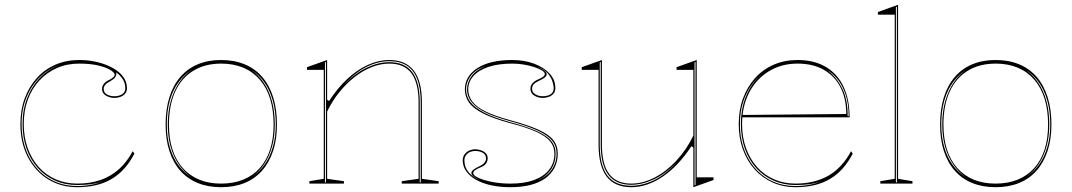

<svg xmlns="http://www.w3.org/2000/svg" viewBox="-20 -765 4466 800"><path d="M302 15Q233 15 179.5 -18.5Q126 -52 95.5 -111.5Q65 -171 65 -248Q65 -307 83 -355.5Q101 -404 133.5 -440Q166 -476 211 -495.5Q256 -515 310 -515Q349 -515 384.5 -506.5Q420 -498 448.5 -482.5Q477 -467 493 -445.5Q509 -424 509 -398Q509 -384 501.5 -375Q494 -366 482 -361.5Q470 -357 457 -357Q438 -357 421.5 -366.5Q405 -376 405 -395Q405 -406 413 -416Q421 -426 437 -433Q458 -445 458 -453Q458 -462 440.5 -473Q423 -484 390 -492Q357 -500 310 -500Q259 -500 217 -481.5Q175 -463 144 -429.5Q113 -396 96 -350Q79 -304 79 -248Q79 -193 95.5 -147.5Q112 -102 141.5 -69Q171 -36 212 -18Q253 0 302 0Q356 0 399 -15Q442 -30 475.5 -60Q509 -90 533 -135L540 -125Q522 -90 498.5 -63.5Q475 -37 445.5 -19.5Q416 -2 380 6.5Q344 15 302 15ZM464 -464 465 -460Q465 -450 459.5 -442.5Q454 -435 440 -427Q412 -413 412 -395Q412 -379 425.5 -371.5Q439 -364 457 -364Q475 -364 488.5 -372Q502 -380 502 -398Q502 -408 499.5 -417Q497 -426 492 -434Q487 -442 480 -449.5Q473 -457 464 -464ZM70 -248Q70 -173 99.5 -114.5Q129 -56 181.5 -23Q234 10 302 10Q335 10 364 4Q393 -2 413 -12Q394 -3 365.5 1.5Q337 6 302 6Q251 6 209.5 -12.5Q168 -31 137.5 -65Q107 -99 90.5 -145.5Q74 -192 74 -248Q74 -308 93.5 -357.5Q113 -407 148 -442.5Q183 -478 230 -495Q182 -479 146 -443.5Q110 -408 90 -358.5Q70 -309 70 -248Z M901 -515Q956 -515 999.5 -497Q1043 -479 1073 -444Q1103 -409 1118.5 -359Q1134 -309 1134 -246Q1134 -185 1118 -136.5Q1102 -88 1072 -54Q1042 -20 999 -2.5Q956 15 901 15Q847 15 804 -2.5Q761 -20 731 -54Q701 -88 685.5 -136.5Q670 -185 670 -246Q670 -309 685.5 -359Q701 -409 731 -444Q761 -479 804 -497Q847 -515 901 -515ZM902 -500Q834 -500 785 -470Q736 -440 710 -383Q684 -326 684 -246Q684 -188 698.5 -142.5Q713 -97 741.5 -65Q770 -33 810 -16.5Q850 0 901 0Q953 0 993.5 -16.5Q1034 -33 1062.5 -65Q1091 -97 1105.5 -142.5Q1120 -188 1120 -246Q1120 -306 1105.5 -353Q1091 -400 1062.5 -433Q1034 -466 993.5 -483Q953 -500 902 -500ZM675 -246Q675 -194 687.5 -151.5Q700 -109 722.5 -78Q745 -47 776 -27Q747 -48 725 -79.5Q703 -111 691 -153Q679 -195 679 -246Q679 -301 692 -345.5Q705 -390 728 -423Q751 -456 782 -476Q750 -457 725.5 -424.5Q701 -392 688 -347.5Q675 -303 675 -246ZM1129 -246Q1129 -302 1116.5 -346Q1104 -390 1081 -422.5Q1058 -455 1026 -474Q1056 -454 1078.5 -421Q1101 -388 1113 -344Q1125 -300 1125 -246Q1125 -196 1113.5 -154.5Q1102 -113 1081 -81.5Q1060 -50 1031 -29Q1061 -49 1083 -80Q1105 -111 1117 -153Q1129 -195 1129 -246Z M1808 -10V0H1654V-10L1724 -20V-338Q1724 -420 1694 -460Q1664 -500 1602 -500Q1566 -500 1529 -485.5Q1492 -471 1457.5 -444Q1423 -417 1393.5 -380.5Q1364 -344 1343 -300V-20L1413 -10V0H1269V-10L1329 -20V-474H1259V-485L1343 -515V-350L1351 -344Q1387 -399 1428 -437Q1469 -475 1513.5 -495Q1558 -515 1602 -515Q1636 -515 1661.5 -504Q1687 -493 1704 -471Q1721 -449 1729.5 -416Q1738 -383 1738 -338V-20ZM1334 -5H1338V-507L1334 -505ZM1729 -5H1733V-338Q1733 -397 1718.5 -435Q1704 -473 1675 -491.5Q1646 -510 1602 -510Q1556 -510 1508.5 -487Q1461 -464 1414 -413Q1461 -461 1509 -483.5Q1557 -506 1602 -506Q1667 -506 1698 -464Q1729 -422 1729 -338Z M2107 15Q2063 15 2026.5 7Q1990 -1 1963.5 -16Q1937 -31 1922.5 -51.5Q1908 -72 1908 -97Q1908 -111 1915.5 -121.5Q1923 -132 1935 -137.5Q1947 -143 1960 -143Q1973 -143 1985 -138.5Q1997 -134 2004.5 -126Q2012 -118 2012 -105Q2012 -93 2005 -83.5Q1998 -74 1985 -69Q1966 -61 1959 -55.5Q1952 -50 1952 -43Q1952 -34 1973.5 -24Q1995 -14 2030.5 -7Q2066 0 2107 0Q2165 0 2205.5 -15Q2246 -30 2268 -58Q2290 -86 2290 -125Q2290 -154 2272.5 -175.5Q2255 -197 2215 -215.5Q2175 -234 2105 -252Q2035 -271 1993.5 -292Q1952 -313 1934.5 -337.5Q1917 -362 1917 -392Q1917 -448 1969.5 -481.5Q2022 -515 2115 -515Q2164 -515 2204.5 -500Q2245 -485 2269.5 -459Q2294 -433 2294 -398Q2294 -384 2286.5 -375Q2279 -366 2267 -361.5Q2255 -357 2242 -357Q2232 -357 2223 -359.5Q2214 -362 2206.5 -366.5Q2199 -371 2194.5 -378.5Q2190 -386 2190 -395Q2190 -420 2222 -434Q2238 -441 2244 -446Q2250 -451 2250 -457Q2250 -464 2238 -471.5Q2226 -479 2206 -485.5Q2186 -492 2162.5 -496Q2139 -500 2115 -500Q2057 -500 2016 -486.5Q1975 -473 1953 -448.5Q1931 -424 1931 -392Q1931 -366 1947.5 -343Q1964 -320 2002.5 -301Q2041 -282 2107 -264Q2181 -244 2224 -224.5Q2267 -205 2285.5 -181.5Q2304 -158 2304 -125Q2304 -92 2290.5 -66Q2277 -40 2252 -22Q2227 -4 2190.5 5.5Q2154 15 2107 15ZM1980 -14Q1961 -24 1952.5 -30.5Q1944 -37 1944 -44Q1944 -52 1954 -59Q1964 -66 1977 -72Q1992 -79 1998.5 -87Q2005 -95 2005 -105Q2005 -121 1991.5 -128.5Q1978 -136 1960 -136Q1948 -136 1938 -131.5Q1928 -127 1921.5 -118Q1915 -109 1915 -97Q1915 -69 1931.5 -48.5Q1948 -28 1980 -14ZM2222 -14Q2247 -25 2264 -41Q2281 -57 2290 -78Q2299 -99 2299 -125Q2299 -156 2281 -178.5Q2263 -201 2221 -220.5Q2179 -240 2106 -260Q2055 -274 2020.5 -288.5Q1986 -303 1965.5 -319.5Q1945 -336 1935.5 -354Q1926 -372 1926 -392Q1926 -422 1945 -448Q1964 -474 2004 -490Q1962 -476 1942 -449.5Q1922 -423 1922 -392Q1922 -364 1939.5 -340.5Q1957 -317 1997 -296Q2037 -275 2106 -256Q2177 -237 2218.5 -218Q2260 -199 2277.5 -177Q2295 -155 2295 -125Q2295 -87 2276 -59Q2257 -31 2222 -14ZM2242 -364Q2254 -364 2264.5 -367.5Q2275 -371 2281 -378.5Q2287 -386 2287 -398Q2287 -410 2281.5 -426.5Q2276 -443 2262 -459.5Q2248 -476 2222 -486Q2242 -476 2250 -469.5Q2258 -463 2258 -456Q2258 -448 2248.5 -441Q2239 -434 2225 -428Q2210 -421 2203.5 -413.5Q2197 -406 2197 -395Q2197 -385 2203.5 -378Q2210 -371 2220 -367.5Q2230 -364 2242 -364Z M2610 15Q2542 15 2508 -29Q2474 -73 2474 -162V-474H2404V-485L2488 -515V-162Q2488 -80 2518.5 -40Q2549 0 2610 0Q2659 0 2708 -25.5Q2757 -51 2799 -96.5Q2841 -142 2869 -200V-474H2799V-485L2883 -515V-26H2953V-15L2869 15V-150L2861 -156Q2807 -74 2742 -29.5Q2677 15 2610 15ZM2878 -507 2874 -505V7L2878 5ZM2483 -507 2479 -505V-163Q2479 -75 2511.5 -33Q2544 9 2610 9Q2656 9 2703.5 -13.5Q2751 -36 2798 -87Q2751 -39 2703 -17Q2655 5 2610 5Q2546 5 2514.5 -37Q2483 -79 2483 -163Z M3303 -515Q3372 -515 3420.5 -486.5Q3469 -458 3494.5 -404.5Q3520 -351 3520 -276H3072V-286L3506 -290Q3506 -355 3481.5 -402Q3457 -449 3412 -474.5Q3367 -500 3303 -500Q3236 -500 3183.5 -468Q3131 -436 3101.5 -379Q3072 -322 3072 -248Q3072 -193 3088.5 -147.5Q3105 -102 3134.5 -69Q3164 -36 3205 -18Q3246 0 3295 0Q3335 0 3369.5 -8.5Q3404 -17 3432.5 -33.5Q3461 -50 3484.5 -75.5Q3508 -101 3526 -135L3533 -125Q3515 -90 3491.5 -63.5Q3468 -37 3438.5 -19.5Q3409 -2 3373 6.5Q3337 15 3295 15Q3243 15 3199.5 -4.5Q3156 -24 3124.5 -59Q3093 -94 3075.5 -142Q3058 -190 3058 -248Q3058 -307 3076 -355.5Q3094 -404 3126.5 -440Q3159 -476 3204 -495.5Q3249 -515 3303 -515ZM3063 -248Q3063 -173 3092.5 -114.5Q3122 -56 3174 -23Q3226 10 3295 10Q3328 10 3357 4Q3386 -2 3406 -12Q3387 -3 3358.5 1.5Q3330 6 3295 6Q3245 6 3203 -12.5Q3161 -31 3130.5 -65Q3100 -99 3083.5 -145.5Q3067 -192 3067 -248Q3067 -325 3098 -385Q3129 -445 3183 -476Q3146 -455 3119 -421Q3092 -387 3077.5 -343.5Q3063 -300 3063 -248ZM3512 -281H3516Q3516 -331 3504 -368.5Q3492 -406 3471.5 -432.5Q3451 -459 3423 -476Q3462 -448 3487 -401Q3512 -354 3512 -281Z M3722 -20 3782 -10V0H3648V-10L3708 -20V-704H3638V-715L3722 -745ZM3713 -5H3717V-737L3713 -735Z M4128 -515Q4183 -515 4226.5 -497Q4270 -479 4300 -444Q4330 -409 4345.5 -359Q4361 -309 4361 -246Q4361 -185 4345 -136.5Q4329 -88 4299 -54Q4269 -20 4226 -2.5Q4183 15 4128 15Q4074 15 4031 -2.5Q3988 -20 3958 -54Q3928 -88 3912.5 -136.5Q3897 -185 3897 -246Q3897 -309 3912.5 -359Q3928 -409 3958 -444Q3988 -479 4031 -497Q4074 -515 4128 -515ZM4129 -500Q4061 -500 4012 -470Q3963 -440 3937 -383Q3911 -326 3911 -246Q3911 -188 3925.5 -142.5Q3940 -97 3968.5 -65Q3997 -33 4037 -16.5Q4077 0 4128 0Q4180 0 4220.5 -16.5Q4261 -33 4289.5 -65Q4318 -97 4332.5 -142.5Q4347 -188 4347 -246Q4347 -306 4332.5 -353Q4318 -400 4289.5 -433Q4261 -466 4220.5 -483Q4180 -500 4129 -500ZM3902 -246Q3902 -194 3914.5 -151.5Q3927 -109 3949.5 -78Q3972 -47 4003 -27Q3974 -48 3952 -79.5Q3930 -111 3918 -153Q3906 -195 3906 -246Q3906 -301 3919 -345.5Q3932 -390 3955 -423Q3978 -456 4009 -476Q3977 -457 3952.5 -424.5Q3928 -392 3915 -347.5Q3902 -303 3902 -246ZM4356 -246Q4356 -302 4343.5 -346Q4331 -390 4308 -422.5Q4285 -455 4253 -474Q4283 -454 4305.5 -421Q4328 -388 4340 -344Q4352 -300 4352 -246Q4352 -196 4340.5 -154.5Q4329 -113 4308 -81.5Q4287 -50 4258 -29Q4288 -49 4310 -80Q4332 -111 4344 -153Q4356 -195 4356 -246Z"/></svg>

Font: Kalnia Glaze Thin
Style: Regular
Weight: 100
Designer: Frida Medrano
Foundry: Frida Medrano
Version: Version 1.110